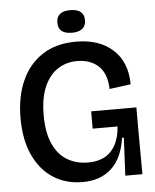

<svg xmlns="http://www.w3.org/2000/svg" viewBox="-57 -878 759 939"><g transform="rotate(-5 322.5 -408.5)"><path d="M311 13Q229 13 167 -27Q105 -67 70 -142.5Q35 -218 35 -325Q35 -428 69.5 -506.5Q104 -585 171.5 -629.5Q239 -674 338 -674Q451 -674 518 -613.5Q585 -553 586 -443L481 -429Q480 -503 440.5 -541Q401 -579 334 -579Q282 -579 240 -552Q198 -525 173.5 -469.5Q149 -414 149 -329Q149 -243 174.5 -187.5Q200 -132 244.5 -106Q289 -80 345 -80Q420 -80 459.5 -123Q499 -166 504 -243H382V-328H604V-218L605 0H521L530 -186H521Q508 -89 454 -38Q400 13 311 13ZM323 -719Q255 -719 255 -774Q255 -830 323 -830Q391 -830 391 -774Q391 -748 373.5 -733.5Q356 -719 323 -719Z"/></g></svg>

Font: Bricolage Grotesque 96pt Medium
Style: Regular
Weight: 500
Designer: Mathieu Triay
Foundry: Atelier Triay
Version: Version 1.001; ttfautohint (v1.8.4.7-5d5b);gftools[0.9.33.de